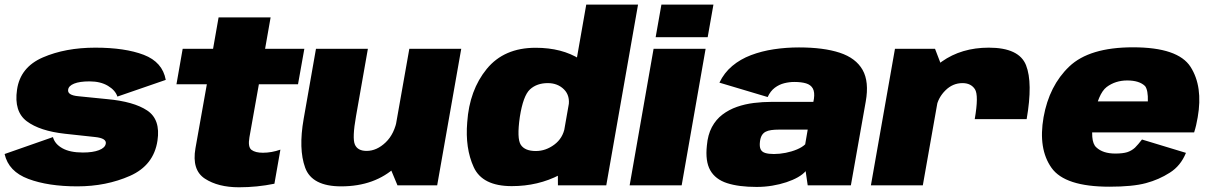

<svg xmlns="http://www.w3.org/2000/svg" viewBox="-23 -805 5251 834"><path d="M313 4.5Q438.5 4.5 541.8 -41.2Q645 -87 661 -194Q675 -286 616.5 -325Q558 -364 442 -374.5Q365.5 -382.5 317.2 -387Q269 -391.5 273 -415.5Q275 -432 299 -441.8Q323 -451.5 366 -451.5Q413.5 -451.5 445.8 -432.2Q478 -413 487 -385.5L697 -458Q683 -535.5 601.5 -566.8Q520 -598 391 -598Q261 -598 163 -555.5Q65 -513 51 -415.5Q37 -320.5 93.5 -278.2Q150 -236 259 -224Q339.5 -215 390 -209.8Q440.5 -204.5 436.5 -181Q433.5 -163 407 -152.8Q380.5 -142.5 337 -142.5Q281 -142.5 248 -161Q215 -179.5 207 -209.5L-3 -136Q14 -60 100.2 -27.8Q186.5 4.5 313 4.5Z M1015 8.5Q1094 8.5 1169 -7L1195 -155Q1156.5 -141.5 1119 -141.5Q1086 -141.5 1069.5 -154Q1053 -166.5 1060.5 -209L1101.5 -439H1271.5L1299 -593H1128.5L1152.5 -729.5H926.5L902.5 -593H770.5L743.5 -439H875.5L826 -161Q809.5 -66.5 867 -29Q924.5 8.5 1015 8.5Z M1703.5 0H1876L1980.5 -593H1755L1666 -90ZM1575 -593H1349.5L1296 -288.5Q1273 -158 1302.5 -76.8Q1332 4.5 1459 4.5Q1605.5 4.5 1698.2 -82Q1791 -168.5 1805.5 -251.5L1702.5 -290.5Q1691 -223.5 1652.2 -186.5Q1613.5 -149.5 1569.5 -149.5Q1530.5 -149.5 1518.5 -177.2Q1506.5 -205 1523.5 -300.5Z M2400.5 0H2610.5L2748.5 -785H2523.5L2400 -81ZM2200 3.5Q2314.5 3.5 2408.8 -45.8Q2503 -95 2515 -161L2430.5 -252Q2422 -204.5 2384.8 -176.8Q2347.5 -149 2304.5 -149Q2257 -149 2239.2 -176Q2221.5 -203 2235 -297Q2249.5 -389.5 2279.2 -416.8Q2309 -444 2356.5 -444Q2399.5 -444 2427 -416.5Q2454.5 -389 2446.5 -342.5L2562.5 -432Q2574.5 -498 2496.2 -547.8Q2418 -597.5 2303.5 -597.5Q2166.5 -597.5 2091.2 -505.5Q2016 -413.5 2006.5 -274Q1997 -161 2034.8 -78.8Q2072.5 3.5 2200 3.5Z M2712 0H2938L3042 -593H2816ZM2850 -785 2825 -643.5H3051L3076 -785Z M3263.5 7Q3298.5 7 3331.5 1.5Q3364.5 -4 3393 -13.5Q3421.5 -23 3443 -35.2Q3464.5 -47.5 3476.5 -61.5L3485.5 0H3673L3737.5 -363.5Q3753 -450 3723.8 -501.5Q3694.5 -553 3624.5 -576Q3554.5 -599 3447.5 -599Q3391.5 -599 3338.5 -591Q3285.5 -583 3239.2 -565.5Q3193 -548 3157.8 -518.5Q3122.5 -489 3102 -446L3311.5 -383.5Q3323.5 -409.5 3342.5 -423.8Q3361.5 -438 3383.5 -443.5Q3405.5 -449 3427 -449Q3458 -449 3478.5 -442.8Q3499 -436.5 3507.8 -420.5Q3516.5 -404.5 3512.5 -376L3510 -362.5H3328.5Q3290.5 -362.5 3251.8 -357.8Q3213 -353 3178 -340.8Q3143 -328.5 3115 -307.2Q3087 -286 3069.2 -252.8Q3051.5 -219.5 3047.5 -173Q3040 -104.5 3062.2 -65.2Q3084.5 -26 3135.2 -9.5Q3186 7 3263.5 7ZM3338.5 -136Q3315.5 -136 3301 -140.5Q3286.5 -145 3281 -156.5Q3275.5 -168 3278 -189.5Q3280 -206.5 3286.2 -217Q3292.5 -227.5 3302.8 -232.8Q3313 -238 3327.5 -240Q3342 -242 3361 -242H3485.5L3474.5 -178Q3461.5 -165.5 3439 -156Q3416.5 -146.5 3390 -141.2Q3363.5 -136 3338.5 -136Z M4211 -287.5H4436.5Q4464 -445.5 4433.8 -521.8Q4403.5 -598 4272 -598Q4153.5 -598 4068 -537.5Q3982.5 -477 3966.5 -386.5L4044.5 -340Q4052 -381 4083.8 -412.5Q4115.5 -444 4158 -444Q4194.5 -444 4211.8 -417.5Q4229 -391 4211 -287.5ZM3760 0H3985.5L4074 -500.5L4038.5 -593H3864.5Z M4796 6 4821.5 -138Q4767.5 -138 4739 -165Q4709.5 -191 4728.5 -295.5Q4746.5 -398 4784 -427Q4822 -455.5 4873.5 -455.5Q4926 -455.5 4951 -431Q4964.5 -413 4963 -364.5H4721.5L4698 -230H5164Q5173.5 -259 5179.5 -295.5Q5203 -429 5148.5 -514.5Q5094 -599.5 4898.5 -599.5Q4709 -599.5 4621.5 -516Q4534.5 -433 4510 -296Q4486 -158.5 4544.5 -76Q4602.5 6 4796 6ZM4821.5 -138 4796 6Q4897 6 4954.5 -9.5Q5011 -24.5 5058.5 -55Q5105.5 -84.5 5128.5 -141L4937.5 -199Q4921 -177.5 4907 -163.5Q4892 -150 4873.5 -144Q4854 -138 4821.5 -138Z"/></svg>

Font: Anybody Black
Style: Italic
Weight: 900
Italic angle: -10°
Designer: Tyler Finck
Foundry: Etcetera Type Company
Version: Version 1.113;gftools[0.9.25]